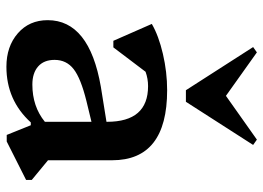

<svg xmlns="http://www.w3.org/2000/svg" viewBox="-134 -694 841 614"><g transform="rotate(90 287.0 -387.5)"><path d="M194 13Q129 13 87 -23.5Q45 -60 45 -119Q45 -252 258 -289L370 -307V-309Q370 -440 256 -440Q232 -440 210 -432L132 -329H111L57 -452Q95 -474 153 -487.5Q211 -501 269 -501Q493 -501 493 -325V-120L556 -68V-50L433 12H412L381 -65H372Q301 13 194 13ZM172 -141Q172 -107 193 -88.5Q214 -70 251 -70Q321 -70 370 -110V-259L304 -243Q231 -225 201.5 -202Q172 -179 172 -141ZM148 -788 287 -689 427 -788 444 -776 306 -561H269L131 -776Z"/></g></svg>

Font: Platypi Medium
Style: Regular
Weight: 500
Designer: David Sargent
Foundry: Bolt Cutter Type
Version: Version 1.200; ttfautohint (v1.8.4.7-5d5b)